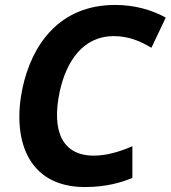

<svg xmlns="http://www.w3.org/2000/svg" viewBox="-20 -746 690 776"><path d="M324 10C411 10 475 -10 515 -27V-155C460 -131 408 -117 359 -117C231 -117 188 -217 221 -374C247 -496 314 -600 440 -600C500 -600 546 -580 592 -553L650 -675C589 -708 521 -726 445 -726C218 -726 108 -563 71 -390C29 -192 85 10 324 10Z"/></svg>

Font: Noto Sans
Style: Bold Italic
Weight: 700
Italic angle: -12°
Designer: Monotype Design Team
Foundry: Monotype Imaging Inc.
Version: Version 2.013